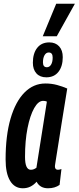

<svg xmlns="http://www.w3.org/2000/svg" viewBox="-20 -998 421 1028"><path d="M237 10Q194 10 176 -25Q161 -8 143 1Q125 10 102 10Q58 10 34 -30Q10 -70 10 -144Q10 -272 36.5 -363Q63 -454 111 -502.5Q159 -551 223 -551Q256 -551 285.5 -543Q315 -535 340 -524Q321 -408 309 -332Q297 -256 290 -211.5Q283 -167 279.5 -145.5Q276 -124 275 -116.5Q274 -109 274 -108Q274 -89 290 -89Q298 -89 309 -93L299 -8Q274 10 237 10ZM175 -100 231 -454Q223 -458 211 -458Q185 -458 163 -419Q141 -380 127.5 -312.5Q114 -245 114 -158Q114 -89 145 -89Q161 -89 175 -100ZM228 -584Q194 -584 175 -605Q156 -626 156 -662Q156 -712 179 -741.5Q202 -771 244 -771Q277 -771 296.5 -750Q316 -729 316 -692Q316 -643 293 -613.5Q270 -584 228 -584ZM231 -638Q245 -638 253.5 -652Q262 -666 262 -690Q262 -717 241 -717Q227 -717 218.5 -702.5Q210 -688 210 -664Q210 -638 231 -638ZM209 -804 281 -978H381L284 -804Z"/></svg>

Font: Georama Extra Condensed SemiBold
Style: Italic
Weight: 600
Width: 2
Italic angle: -9°
Designer: Jean-Baptiste Levee
Foundry: Production Type
Version: Version 1.000